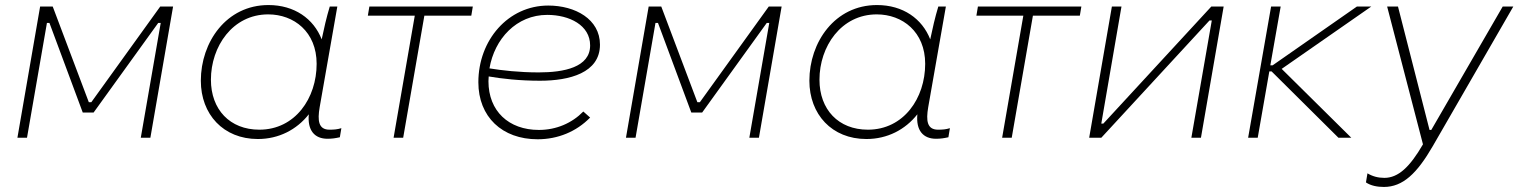

<svg xmlns="http://www.w3.org/2000/svg" viewBox="-20 -546 6018 761"><path d="M49 0H87L166 -455H176L308 -100H351L607 -455H617L538 0H576L666 -520H615L342 -141H332L189 -520H139Z M1278 4C1296 4 1309 2 1327 -2L1333 -38C1317 -33 1304 -32 1286 -32C1242 -32 1238 -68 1247 -121L1317 -520H1287C1274 -477 1264 -433 1255 -390C1223 -472 1147 -526 1044 -526C877 -526 776 -379 776 -226C776 -93 865 5 1002 5C1085 5 1156 -32 1204 -93C1198 -29 1227 4 1278 4ZM1043 -489C1145 -489 1235 -420 1235 -293C1235 -157 1150 -32 1008 -32C891 -32 816 -112 816 -230C816 -362 902 -489 1043 -489Z M1438 -484H1624L1540 0H1578L1662 -484H1848L1854 -520H1444Z M2111 6C2191 6 2264 -24 2319 -80L2292 -104C2247 -58 2185 -31 2116 -31C1996 -31 1916 -106 1916 -224L1917 -243C1969 -234 2040 -226 2120 -226C2237 -226 2358 -257 2358 -369C2358 -470 2260 -524 2153 -524C1994 -524 1876 -387 1876 -220C1876 -83 1970 6 2111 6ZM1920 -275C1940 -392 2027 -487 2149 -487C2237 -487 2319 -446 2319 -366C2319 -279 2215 -259 2115 -259C2038 -259 1969 -267 1920 -275Z M2461 0H2499L2578 -455H2588L2720 -100H2763L3019 -455H3029L2950 0H2988L3078 -520H3027L2754 -141H2744L2601 -520H2551Z M3690 4C3708 4 3721 2 3739 -2L3745 -38C3729 -33 3716 -32 3698 -32C3654 -32 3650 -68 3659 -121L3729 -520H3699C3686 -477 3676 -433 3667 -390C3635 -472 3559 -526 3456 -526C3289 -526 3188 -379 3188 -226C3188 -93 3277 5 3414 5C3497 5 3568 -32 3616 -93C3610 -29 3639 4 3690 4ZM3455 -489C3557 -489 3647 -420 3647 -293C3647 -157 3562 -32 3420 -32C3303 -32 3228 -112 3228 -230C3228 -362 3314 -489 3455 -489Z M3850 -484H4036L3952 0H3990L4074 -484H4260L4266 -520H3856Z M4297 0H4345L4774 -465H4783L4702 0H4740L4830 -520H4781L4353 -56H4345L4425 -520H4387Z M4927 0H4965L5011 -263H5020L5285 0H5336L5060 -273L5415 -520H5358L5024 -287H5015L5056 -520H5018Z M5465 195C5540 195 5596 142 5659 33L5978 -520H5936L5653 -31H5646L5521 -520H5478L5620 26C5568 116 5522 159 5467 159C5442 159 5420 153 5400 141L5394 177C5413 190 5439 195 5465 195Z"/></svg>

Font: Fixel Display ExtraLight
Style: Italic
Weight: 200
Italic angle: -10°
Designer: AlfaBravo + MacPaw
Foundry: Kyrylo Tkachov, Marchela Mozhyna, Serhii Makarenko, Maria Weinstein, Zakhar Kryvoshyya
Version: Version 1.210;Glyphs 3.2 (3217)